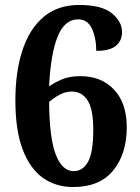

<svg xmlns="http://www.w3.org/2000/svg" viewBox="-20 -744 565 774"><path d="M275 10Q205 10 153 -27Q101 -64 71.5 -141Q42 -218 42 -340Q42 -455 70.5 -541.5Q99 -628 156 -676Q213 -724 299 -724Q390 -724 431 -690.5Q472 -657 472 -614Q472 -581 448 -560Q424 -539 368 -539Q368 -591 350.5 -628.5Q333 -666 295 -666Q240 -666 212 -595.5Q184 -525 178 -396Q201 -412 231 -424.5Q261 -437 304 -437Q389 -437 440 -382.5Q491 -328 491 -231Q491 -124 436.5 -57Q382 10 275 10ZM277 -54Q314 -54 335 -92Q356 -130 356 -221Q356 -304 333 -339.5Q310 -375 270 -375Q243 -375 219 -361.5Q195 -348 178 -333Q179 -187 205 -120.5Q231 -54 277 -54Z"/></svg>

Font: Noto Serif Lao SemiCondensed
Style: Bold
Weight: 700
Width: 4
Designer: Monotype Design Team
Foundry: Monotype Imaging Inc.
Version: Version 2.003; ttfautohint (v1.8.4.7-5d5b)